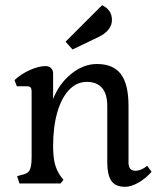

<svg xmlns="http://www.w3.org/2000/svg" viewBox="-20 -708 622 741"><path d="M233 -547 374 -688Q412 -670 412 -631Q412 -591 362 -566L260 -517ZM394 -83V-299Q394 -345 374 -368.5Q354 -392 315 -392Q276 -392 246.5 -361Q217 -330 201 -274Q185 -218 185 -145Q185 -103 191.5 -77Q198 -51 214 -28L225 -14L214 0H55L46 -28L63 -33Q87 -37 94.5 -51.5Q102 -66 102 -101V-355Q102 -366 98 -370.5Q94 -375 84 -375H45L36 -399Q62 -423 96 -438Q130 -453 156 -453Q169 -453 177 -445Q185 -437 185 -425V-326Q208 -385 255 -423Q302 -461 354 -461Q417 -461 446.5 -422Q476 -383 476 -299V-80Q476 -49 503 -49Q525 -49 548 -68L565 -45Q542 -19 514 -3Q486 13 463 13Q426 13 410 -9.5Q394 -32 394 -83Z"/></svg>

Font: Kurale
Style: Regular
Weight: 400
Designer: Eduardo Rodriguez Tunni
Foundry: Eduardo Rodriguez Tunni
Version: Version 2.000